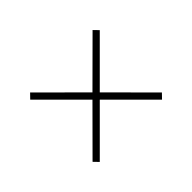

<svg xmlns="http://www.w3.org/2000/svg" viewBox="-99 -967 1197 1197"><g transform="rotate(-45 500.0 -368.5)"><path d="M500 -335.9 225.6 -61.5 194.3 -93.8 467.8 -368.2 193.4 -642.6 224.6 -674.8 500 -400.4 775.4 -674.8 806.6 -642.6 532.2 -368.2 805.7 -93.8 774.4 -61.5Z"/></g></svg>

Font: GenYoMin TW TTF Medium
Style: Regular
Weight: 500
Version: Version 1.300